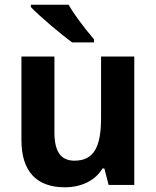

<svg xmlns="http://www.w3.org/2000/svg" viewBox="-20 -785 663 815"><path d="M286 -605H379V-618C330 -676 290 -731 271 -765H111V-755C149 -715 242 -637 286 -605ZM255 10C326 10 385 -19 415 -70H423L441 0H550V-545H409V-285C409 -162 379 -103 296 -103C237 -103 211 -143 211 -224V-545H71V-190C71 -60 133 10 255 10Z"/></svg>

Font: Kathrein 75 Bold
Style: Regular
Weight: 700
Designer: Lazydogs Typefoundry, based on Open Sans by Ascender Corporation
Foundry: Lazydogs Typefoundry
Version: Version 1.003;PS 001.003;hotconv 1.0.88;makeotf.lib2.5.64775